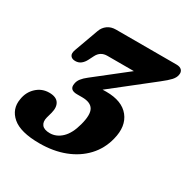

<svg xmlns="http://www.w3.org/2000/svg" viewBox="-162 -844 982 1002"><g transform="rotate(30 329.5 -343.0)"><path d="M531 -202.5Q514 -134.5 468.5 -86Q423 -37.5 355.8 -11.8Q288.5 14 205 14Q90.5 14 41.2 -28.5Q-8 -71 3.5 -135.5Q10.5 -181.5 42.5 -211.2Q74.5 -241 118.5 -241Q160 -241 175.5 -218Q191 -195 181 -156.5L171.5 -122Q164 -93 177.5 -76Q191 -59 225.5 -59Q264.5 -59 296.5 -89.2Q328.5 -119.5 345 -182Q363 -248.5 346.2 -277.2Q329.5 -306 278 -306H247.5Q200 -306 207.5 -346.5Q210 -364 221.8 -379Q233.5 -394 253 -409L444 -559H284.5Q242.5 -559 224 -521.5L209 -492Q200 -474 186 -462.8Q172 -451.5 152 -451.5Q132 -451.5 123 -464Q114 -476.5 123.5 -502L175.5 -645.5Q184.5 -670.5 205 -685.2Q225.5 -700 254.5 -700H619Q641.5 -700 651.5 -689Q661.5 -678 658 -660.5Q655.5 -643 639.8 -625.5Q624 -608 590.5 -582L351 -393.5Q362 -394 373.5 -394Q468.5 -394 510.8 -341Q553 -288 531 -202.5Z"/></g></svg>

Font: Fraunces 72pt SuperSoft
Style: Bold Italic
Weight: 700
Italic angle: -16°
Version: Version 1.000;[0bf87f6ff]